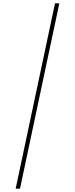

<svg xmlns="http://www.w3.org/2000/svg" viewBox="-20 -906 450 1152"><path d="M336 -886 100 226H74L310 -886Z"/></svg>

Font: Noto Sans Kannada UI ExtraCondensed Thin
Style: Regular
Weight: 100
Width: 2
Designer: Jelle Bosma - Monotype Design Team
Foundry: Monotype Imaging Inc.
Version: Version 2.005; ttfautohint (v1.8.4.7-5d5b)